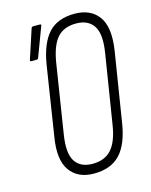

<svg xmlns="http://www.w3.org/2000/svg" viewBox="-104 -729 631 803"><g transform="rotate(-15 212.0 -327.5)"><path d="M203 6Q134 6 100 -41.5Q66 -89 82 -185L129 -486Q144 -576 183.5 -618.5Q223 -661 296 -661Q366 -661 400 -614Q434 -567 419 -469L371 -169Q357 -79 317 -36.5Q277 6 203 6ZM208 -35Q261 -35 290 -67.5Q319 -100 330 -169L378 -469Q391 -549 367.5 -584.5Q344 -620 292 -620Q239 -620 210.5 -588Q182 -556 170 -484L123 -186Q110 -106 133 -70.5Q156 -35 208 -35ZM71 -516Q64 -516 67 -524L108 -649Q109 -653 111.5 -654Q114 -655 117 -655H145Q149 -655 150 -653Q151 -651 149 -647L102 -522Q101 -518 98.5 -517Q96 -516 92 -516Z"/></g></svg>

Font: Sofia Sans Extra Condensed Light
Style: Italic
Weight: 300
Italic angle: -9°
Version: Version 4.100